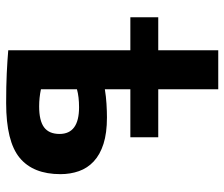

<svg xmlns="http://www.w3.org/2000/svg" viewBox="-74 -666 747 640"><g transform="rotate(90 300.0 -346.5)"><path d="M38 -500H148V-700H278V-500H438V-407H278V-322Q302 -326 327 -327.5Q352 -329 372 -329Q424 -329 460 -317.5Q496 -306 518.5 -285Q541 -264 551 -235.5Q561 -207 561 -174Q561 -83 506.5 -38Q452 7 324 7Q267 7 225 5Q183 3 148 0V-407H38ZM278 -109Q306 -103 335 -103Q383 -103 405 -119.5Q427 -136 427 -171Q427 -236 338 -236Q303 -236 278 -229Z"/></g></svg>

Font: PT Mono
Style: Bold
Weight: 700
Monospace: yes
Designer: A.Korolkova, I.Chaeva
Foundry: ParaType Ltd
Version: Version 1.000 OFL